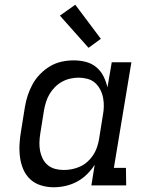

<svg xmlns="http://www.w3.org/2000/svg" viewBox="-20 -783 640 811"><path d="M207 8Q179 8 153 0Q127 -8 108 -25.5Q89 -43 78.5 -67.5Q68 -92 64.5 -119Q61 -146 62.5 -174Q64 -202 69 -230L85 -330Q89 -355 97 -379.5Q105 -404 117.5 -427Q130 -450 149.5 -470Q169 -490 192 -503.5Q215 -517 240.5 -522.5Q266 -528 291 -528Q318 -528 343 -521.5Q368 -515 387 -499Q406 -483 417 -461Q428 -439 434 -414L452 -520H535L461 -74H512L513 0H366L380 -87Q366 -65 346.5 -46Q327 -27 304 -15Q281 -3 256 2.5Q231 8 207 8ZM250 -65Q267 -65 284.5 -68.5Q302 -72 318.5 -79.5Q335 -87 349 -99.5Q363 -112 373 -127Q383 -142 389 -159Q395 -176 398 -193L414 -293Q418 -313 418.5 -332Q419 -351 415.5 -369.5Q412 -388 403.5 -404.5Q395 -421 381.5 -433Q368 -445 349.5 -450Q331 -455 312 -455Q295 -455 277 -451Q259 -447 242.5 -438Q226 -429 212.5 -415.5Q199 -402 189.5 -386Q180 -370 174.5 -352.5Q169 -335 166 -318L150 -218Q147 -199 146.5 -180.5Q146 -162 149.5 -144.5Q153 -127 161 -111.5Q169 -96 182.5 -85Q196 -74 213.5 -69.5Q231 -65 250 -65ZM354 -581 233 -717 298 -763 406 -619Z"/></svg>

Font: Iosevka Plex Etoile
Style: Italic
Weight: 400
Italic angle: -9°
Designer: Belleve Invis
Foundry: Belleve Invis
Version: Version 25.1.1; ttfautohint (v1.8.4)